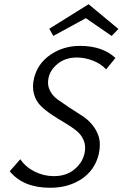

<svg xmlns="http://www.w3.org/2000/svg" viewBox="-20 -881 580 908"><path d="M386 -795 232 -711 213 -745 399 -861 540 -744 508 -711ZM141 -511Q158 -581 219 -622.5Q280 -664 359 -664Q464 -664 526 -607L482 -553Q458 -579 420 -594Q382 -609 343 -609Q289 -609 252.5 -579Q216 -549 209 -510Q203 -480 215.5 -454Q228 -428 252.5 -410.5Q277 -393 307 -373Q337 -353 366 -335Q395 -317 417 -290Q439 -263 448 -231Q457 -199 447 -152Q429 -77 366.5 -35Q304 7 217 7Q90 7 26 -71L76 -128Q101 -91 144 -69.5Q187 -48 235 -48Q294 -48 332.5 -80.5Q371 -113 380 -157Q387 -191 375.5 -218Q364 -245 340 -264Q316 -283 286 -300.5Q256 -318 226.5 -337.5Q197 -357 174 -379Q151 -401 141 -435Q131 -469 141 -511Z"/></svg>

Font: EauTest
Style: Italic
Weight: 400
Italic angle: -12°
Designer: Christian Thalmann (Catharsis Fonts)
Version: Version 0.001;PS 000.001;hotconv 1.0.88;makeotf.lib2.5.64775